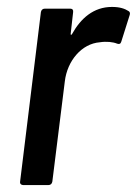

<svg xmlns="http://www.w3.org/2000/svg" viewBox="-20 -534 395 554"><path d="M303 -514C250 -514 213 -481 188 -436C186 -432 183 -433 184 -437L191 -499C192 -505 189 -509 183 -509H109C103 -509 99 -505 98 -499L38 -10C37 -4 41 0 47 0H120C126 0 130 -4 131 -10L167 -299C174 -359 216 -408 268 -412C287 -415 306 -413 318 -408C324 -406 328 -407 330 -414L354 -490C356 -495 355 -500 351 -502C340 -509 326 -514 303 -514Z"/></svg>

Font: Barlow Semi Condensed Medium
Style: Italic
Weight: 500
Width: 4
Italic angle: -7°
Designer: Jeremy Tribby
Foundry: Tribby Type
Version: Version 1.422;hotconv 1.0.109;makeotfexe 2.5.65596